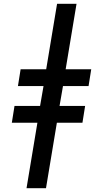

<svg xmlns="http://www.w3.org/2000/svg" viewBox="-20 -843 540 1006"><path d="M119 143 176 -200H42L56 -288H190L208 -392H74L88 -480H222L279 -823H381L324 -480H458L444 -392H310L292 -288H426L412 -200H278L221 143Z"/></svg>

Font: Iosevka Curly Slab Semibold
Style: Italic
Weight: 600
Italic angle: -9°
Monospace: yes
Designer: Belleve Invis
Foundry: Belleve Invis
Version: Version 22.1.2; ttfautohint (v1.8.4)